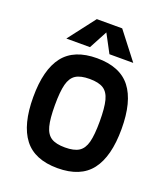

<svg xmlns="http://www.w3.org/2000/svg" viewBox="-149 -918 905 1038"><g transform="rotate(20 303.0 -399.0)"><path d="M49 -301Q49 -459 110 -537.5Q171 -616 303 -616Q435 -616 496 -537.5Q557 -459 557 -301Q557 -143 496 -63.5Q435 16 303 16Q171 16 110 -63.5Q49 -143 49 -301ZM432 -300Q432 -378 421 -420Q410 -462 382.5 -479.5Q355 -497 303 -497Q251 -497 223.5 -479.5Q196 -462 185 -420Q174 -378 174 -300Q174 -222 185 -180Q196 -138 223.5 -120.5Q251 -103 303 -103Q355 -103 382.5 -120.5Q410 -138 421 -180Q432 -222 432 -300ZM357 -659 301 -764 245 -659H109L228 -814H374L494 -659Z"/></g></svg>

Font: Farro Medium
Style: Regular
Weight: 500
Designer: Aceler Chua
Foundry: Grayscale Limited
Version: Version 1.101